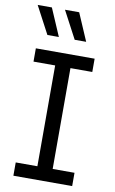

<svg xmlns="http://www.w3.org/2000/svg" viewBox="-101 -986 625 1039"><g transform="rotate(10 211.5 -466.5)"><path d="M50 0H373V-73H253V-627H373V-700H50V-627H169V-73H50ZM162 -782 97 -933H19L99 -782ZM312 -782 247 -933H169L249 -782Z"/></g></svg>

Font: Finlandica
Style: Regular
Weight: 400
Designer: Niklas Ekholm, Juho Hiilivirta, Jaakko Suomalainen
Foundry: Helsinki Type Studio
Version: Version 2.000;Glyphs 3.2 (3202)